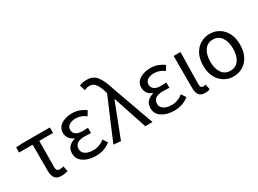

<svg xmlns="http://www.w3.org/2000/svg" viewBox="-36 -1515 3007 2234"><g transform="rotate(-30 1467.5 -398.0)"><path d="M322 13Q261 13 236 -21.5Q211 -56 211 -122V-469H29V-538L107 -543H485V-469H300Q297 -281 297 -116Q297 -88 308.5 -75.5Q320 -63 342 -63Q369 -63 395 -71L409 -1Q373 13 322 13Z M787 13Q687 13 622 -30.5Q557 -74 557 -150Q557 -208 590 -240.5Q623 -273 670 -285V-290Q628 -306 606 -339.5Q584 -373 584 -411Q584 -460 612.5 -492.5Q641 -525 688.5 -541Q736 -557 791 -557Q841 -557 885 -541Q929 -525 967 -497L930 -436Q869 -484 794 -484Q744 -484 709.5 -462.5Q675 -441 675 -399Q675 -362 704.5 -338.5Q734 -315 800 -315Q832 -315 867 -318V-247Q824 -250 783 -250Q650 -250 649 -157Q649 -112 687.5 -86Q726 -60 796 -60Q876 -60 945 -115L984 -54Q900 13 787 13Z M1122 9 1025 0 1261 -556 1255 -578Q1232 -654 1202 -693Q1172 -732 1125 -732Q1103 -732 1086.5 -727Q1070 -722 1055 -714L1032 -790Q1051 -798 1075 -803.5Q1099 -809 1135 -809Q1216 -809 1263 -750Q1310 -691 1345 -574L1551 0H1454L1304 -451H1300Z M1840 13Q1740 13 1675 -30.5Q1610 -74 1610 -150Q1610 -208 1643 -240.5Q1676 -273 1723 -285V-290Q1681 -306 1659 -339.5Q1637 -373 1637 -411Q1637 -460 1665.5 -492.5Q1694 -525 1741.5 -541Q1789 -557 1844 -557Q1894 -557 1938 -541Q1982 -525 2020 -497L1983 -436Q1922 -484 1847 -484Q1797 -484 1762.5 -462.5Q1728 -441 1728 -399Q1728 -362 1757.5 -338.5Q1787 -315 1853 -315Q1885 -315 1920 -318V-247Q1877 -250 1836 -250Q1703 -250 1702 -157Q1702 -112 1740.5 -86Q1779 -60 1849 -60Q1929 -60 1998 -115L2037 -54Q1953 13 1840 13Z M2251 13Q2195 13 2171.5 -19.5Q2148 -52 2148 -113V-543H2240Q2239 -458 2237 -371Q2233 -227 2233 -106Q2233 -83 2243.5 -73Q2254 -63 2271 -63Q2286 -63 2304 -69L2317 0Q2298 13 2251 13Z M2637 13Q2569 13 2512.5 -20.5Q2456 -54 2422.5 -117.5Q2389 -181 2389 -271Q2389 -362 2422.5 -426Q2456 -490 2512.5 -523.5Q2569 -557 2637 -557Q2705 -557 2761 -523.5Q2817 -490 2850.5 -426Q2884 -362 2884 -271Q2884 -181 2850.5 -117.5Q2817 -54 2761 -20.5Q2705 13 2637 13ZM2637 -63Q2710 -63 2750 -119.5Q2790 -176 2790 -271Q2790 -366 2750 -423.5Q2710 -481 2637 -481Q2564 -481 2524 -423.5Q2484 -366 2484 -271Q2484 -176 2524 -119.5Q2564 -63 2637 -63Z"/></g></svg>

Font: Noto Sans CJK KR Regular (TTF)
Style: Regular
Weight: 400
Designer: Ryoko NISHIZUKA 西塚涼子 (kana & ideographs); Paul D. Hunt (Latin, Greek & Cyrillic); Wenlong ZHANG 张文龙 (bopomofo); Sandoll 
Foundry: Adobe Systems Incorporated
Version: Version 1.004;PS 1.004;hotconv 1.0.82;makeotf.lib2.5.63406